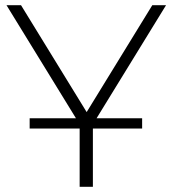

<svg xmlns="http://www.w3.org/2000/svg" viewBox="-20 -720 665 740"><path d="M338 -241V0H287V-241L5 -700H61L314 -288L567 -700H620ZM94.3 -264.2H527.8V-224.5H94.3Z"/></svg>

Font: Montserrat Atlas Light
Style: Regular
Weight: 300
Designer: Julieta Ulanovsky
Foundry: Julieta Ulanovsky
Version: Version 7.200